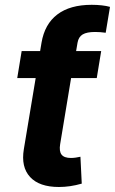

<svg xmlns="http://www.w3.org/2000/svg" viewBox="-20 -754 468 782"><path d="M220 7.6Q140.1 7.6 102.6 -33Q65 -73.7 77.1 -146.4L135.4 -496.7H279.6L225 -166.8Q220.2 -138 230.7 -124.3Q241.2 -110.6 269.2 -110.6Q277.8 -110.6 288.6 -112.1Q299.3 -113.6 307.6 -115.6L313 -6.1Q288.4 0.9 265.3 4.3Q242.1 7.6 220 7.6ZM50.2 -436.1 68.2 -545.9H392.1L374.1 -436.1ZM126.7 -444.5 143.4 -545.9 149.1 -580.1Q161.8 -655.8 213.5 -695.1Q265.3 -734.4 353.5 -734.4Q375.6 -734.4 394.6 -732.2Q413.5 -730.1 428 -726L410.5 -620.6Q399.2 -622.1 388.5 -623Q377.7 -623.8 367.2 -623.8Q333.7 -623.8 316.8 -613.8Q299.9 -603.8 295.8 -580.1L290 -545.9L273.1 -444.5Z"/></svg>

Font: Inter
Style: Italic
Weight: 400
Italic angle: -9.3988°
Designer: Rasmus Andersson
Foundry: rsms
Version: Version 4.001;git-66647c0bb